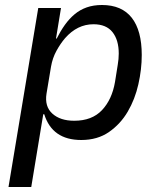

<svg xmlns="http://www.w3.org/2000/svg" viewBox="-20 -548 640 768"><path d="M133 -516H224L204 -394H207Q222 -424 239.5 -448.5Q257 -473 278.5 -491Q300 -509 327 -518.5Q354 -528 388 -528Q467 -528 507 -477Q547 -426 547 -328Q547 -271 533.5 -211Q520 -151 491 -101.5Q462 -52 416 -20Q370 12 305 12Q189 12 157 -91H153L105 200H14ZM277 -65Q348 -65 388 -107.5Q428 -150 440 -220L451 -289Q455 -312 455 -334Q455 -388 430 -419.5Q405 -451 354 -451Q289 -451 240 -395Q222 -374 206 -345Q190 -316 184 -281L166 -173Q158 -122 189.5 -93.5Q221 -65 277 -65Z"/></svg>

Font: IBM Plex Mono Text
Style: Italic
Weight: 450
Italic angle: -9°
Monospace: yes
Designer: Mike Abbink, Paul van der Laan, Pieter van Rosmalen
Foundry: Bold Monday
Version: Version 2.1